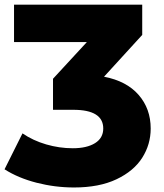

<svg xmlns="http://www.w3.org/2000/svg" viewBox="-23 -798 710 832"><path d="M630 -241.1Q630 -172.2 593.3 -114.4Q556.7 -56.7 481.7 -21.1Q406.7 14.4 297.8 14.4Q215.6 14.4 135.6 -6.1Q55.6 -26.7 -3.3 -64.4L74.4 -220Q120 -188.9 177.2 -172.2Q234.4 -155.6 292.2 -155.6Q353.3 -155.6 388.9 -177.8Q424.4 -200 424.4 -241.1Q424.4 -322.2 294.4 -322.2H206.7V-456.7L353.3 -615.6H37.8V-777.8H593.3V-646.7L427.8 -465.6Q525.6 -446.7 577.8 -386.7Q630 -326.7 630 -241.1Z"/></svg>

Font: Paperlogy 9 Black
Style: Regular
Weight: 900
Designer: redesigned by Lee Juim, glyphs from Gmarket Sans & Montserrat
Foundry: PT&
Version: Version 1.001